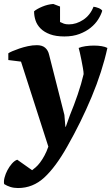

<svg xmlns="http://www.w3.org/2000/svg" viewBox="-34 -740 562 969"><path d="M72 -429 8 -437V-471Q13 -475 28 -481.5Q43 -488 63.5 -495Q84 -502 107 -507Q130 -512 152 -512Q179 -512 194 -499Q209 -486 214 -463L291 -160L296 -100H298L319 -159Q339 -207 358 -262.5Q377 -318 388 -366Q388 -377 384.5 -396.5Q381 -416 377 -436.5Q373 -457 369 -474.5Q365 -492 363 -498Q377 -504 398 -507Q419 -510 440 -510Q461 -510 479 -507Q497 -504 508 -498Q482 -379 428.5 -251Q375 -123 305 0Q247 103 189.5 156Q132 209 57 209Q36 209 18.5 203.5Q1 198 -13 189Q-16 175 -11 156Q-6 137 3.5 119Q13 101 26 86Q39 71 53 66L128 119Q135 114 146 104.5Q157 95 168 80.5Q179 66 190 46Q201 26 210 0ZM291 -556Q248 -556 218.5 -567Q189 -578 171 -596Q153 -614 145.5 -636.5Q138 -659 138 -683Q152 -695 179.5 -706.5Q207 -718 235 -720L269 -707V-629Q279 -624 288.5 -620.5Q298 -617 314 -617Q351 -617 386 -640Q421 -663 438 -706Q449 -705 463 -699.5Q477 -694 482 -686Q476 -665 461.5 -642Q447 -619 423.5 -600Q400 -581 367 -568.5Q334 -556 291 -556Z"/></svg>

Font: PT Serif
Style: Bold Italic
Weight: 700
Italic angle: -12°
Designer: A.Korolkova, O.Umpeleva, V.Yefimov
Foundry: ParaType Ltd
Version: Version 1.000W OFL